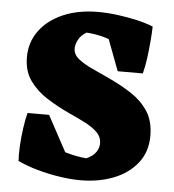

<svg xmlns="http://www.w3.org/2000/svg" viewBox="-51 -733 724 800"><g transform="rotate(5 311.0 -333.5)"><path d="M315 19Q275 19 228 12Q181 5 134.5 -8Q88 -21 50 -39L101 -177Q133 -145 170.5 -123Q208 -101 249 -89.5Q290 -78 331 -74Q360 -87 371.5 -105Q383 -123 383 -140Q383 -168 363 -187.5Q343 -207 310.5 -223.5Q278 -240 238 -258Q193 -279 149.5 -306.5Q106 -334 77 -374Q48 -414 48 -473Q48 -535 83 -583Q118 -631 181 -658.5Q244 -686 329 -686Q367 -686 409.5 -680.5Q452 -675 491 -666Q530 -657 559 -645L503 -495Q457 -545 403 -568.5Q349 -592 287 -596Q264 -583 253.5 -563Q243 -543 243 -526Q243 -501 266 -482.5Q289 -464 325.5 -447.5Q362 -431 404 -411Q449 -390 491.5 -362.5Q534 -335 561.5 -294Q589 -253 589 -190Q589 -123 551.5 -76Q514 -29 452 -5Q390 19 315 19ZM276 -28 51 -39Q49 -62 51 -100Q53 -138 58.5 -177Q64 -216 71 -241H161ZM430 -447 358 -638 559 -645Q558 -614 555 -579.5Q552 -545 547.5 -511Q543 -477 535 -447Z"/></g></svg>

Font: Eczar ExtraBold
Style: Regular
Weight: 800
Designer: Vaibhav Singh
Foundry: Rosetta Type Foundry
Version: Version 2.000